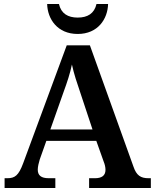

<svg xmlns="http://www.w3.org/2000/svg" viewBox="-20 -941 775 961"><path d="M369 -771C470 -771 519 -846 521 -921H463C452 -873 418 -853 369 -853C320 -853 286 -873 275 -921H216C218 -846 267 -771 369 -771ZM3 0H257V-49H224C186 -49 169 -63 169 -92C169 -106 174 -127 179 -143L212 -236H462L499 -132C504 -120 508 -105 508 -91C508 -61 488 -49 455 -49H426V0H735V-49H723C684 -49 663 -63 648 -107L430 -714H314L96 -124C73 -62 54 -49 17 -49H3ZM232 -293 298 -480C317 -532 330 -571 340 -618C350 -571 366 -524 383 -474L443 -293Z"/></svg>

Font: Noto Serif Gurmukhi SemiBold
Style: Regular
Weight: 600
Designer: Vaibhav Singh and the Monotype Design Team
Foundry: Monotype Imaging Inc.
Version: Version 2.004